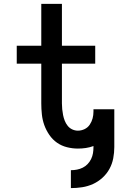

<svg xmlns="http://www.w3.org/2000/svg" viewBox="-20 -755 640 986"><path d="M344 211V119Q360 119 375.5 116Q391 113 405 106Q419 99 430 87.5Q441 76 448 61.5Q455 47 457.5 31.5Q460 16 460 0V-5Q441 2 421 5Q401 8 380 8Q352 8 324 1Q296 -6 273 -22Q250 -38 233.5 -62Q217 -86 207.5 -112.5Q198 -139 195 -167.5Q192 -196 192 -224V-428H66V-520H192V-735H298V-520H469V-428H298V-224Q298 -209 299.5 -194Q301 -179 304 -164Q307 -149 312.5 -135Q318 -121 327.5 -109Q337 -97 351 -90.5Q365 -84 380 -84Q398 -84 414.5 -92Q431 -100 441 -115Q451 -130 455.5 -147Q460 -164 460 -182V-194H567Q567 -191 567 -188.5Q567 -186 567 -183Q567 -180 567 -177.5Q567 -175 567 -172V0Q567 29 561.5 58Q556 87 542 112.5Q528 138 506 158Q484 178 457.5 190Q431 202 402 206.5Q373 211 344 211Z"/></svg>

Font: Iosevka Custom SmBdEx
Style: Regular
Weight: 600
Width: 7
Monospace: yes
Designer: Belleve Invis
Foundry: Belleve Invis
Version: Version 11.2.4; ttfautohint (v1.8.4)